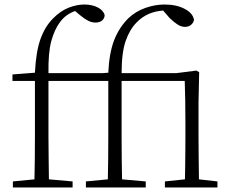

<svg xmlns="http://www.w3.org/2000/svg" viewBox="-20 -831 1029 851"><path d="M861.8 -36.1 943.8 -26.9V0H710.9V-26.9L799.8 -36.1Q800.3 -63.5 800.8 -97.7Q801.3 -131.8 801.5 -165.8Q801.8 -199.7 801.8 -226.1V-285.2Q801.8 -341.8 801 -386.2Q800.3 -430.7 798.8 -472.2H519V-226.1Q519 -178.2 519.5 -130.6Q520 -83 521 -36.1L626 -26.9V0H360.8V-26.9L458 -36.1Q459 -83 459.5 -130.6Q460 -178.2 460 -226.1V-472.2H194.8V-226.1Q194.8 -178.2 195.6 -130.6Q196.3 -83 196.8 -36.1L301.8 -26.9V0H37.1V-26.9L132.8 -36.1Q133.8 -83 134.3 -130.6Q134.8 -178.2 134.8 -226.1V-472.2H35.2V-501L134.8 -508.8Q139.6 -603.5 159.7 -658.7Q179.7 -713.9 214.8 -749Q248 -782.7 284.2 -796.9Q320.3 -811 354 -811Q387.7 -811 412.8 -798.3Q438 -785.6 443.8 -764.2Q443.8 -750.5 433.1 -740.7Q422.4 -731 402.8 -731Q386.7 -731 370.4 -739.3Q354 -747.6 333 -765.1L313 -782.2Q294.4 -775.9 276.9 -763.7Q259.3 -751.5 245.1 -731.9Q221.2 -699.7 207.3 -648.7Q193.4 -597.7 194.8 -506.8H434.1L460 -508.8Q463.9 -595.2 485.6 -652.1Q507.3 -709 549.8 -751Q581.5 -780.8 624.3 -795.9Q667 -811 709 -811Q762.2 -811 798.6 -791.7Q835 -772.5 839.8 -743.2Q837.9 -730.5 827.1 -721.2Q816.4 -711.9 799.8 -711.9Q783.7 -711.9 768.1 -721.7Q752.4 -731.4 731.9 -751L703.1 -784.2Q631.8 -779.3 585.9 -731.9Q554.7 -700.7 536.9 -649.2Q519 -597.7 519 -506.8H761.2L850.1 -518.1L862.8 -511.2L859.9 -377.9V-226.1Q859.9 -185.5 860.6 -131.3Q861.3 -77.1 861.8 -36.1Z"/></svg>

Font: Source Han Serif CN ExtraLight
Style: Regular
Weight: 250
Designer: Ryoko NISHIZUKA  (kana & ideographs); Frank Grießhammer (Latin, Greek & Cyrillic); Wenlong ZHANG  (bopomofo); Sandoll Co
Foundry: Adobe Systems Incorporated
Version: Version 1.001;PS 1.001;hotconv 16.6.54;makeotf.lib2.5.65590